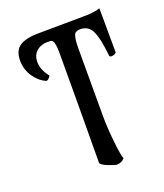

<svg xmlns="http://www.w3.org/2000/svg" viewBox="-127 -740 724 846"><g transform="rotate(-20 235.5 -317.0)"><path d="M329.1 -596.7Q306.6 -596.7 299.8 -585Q291 -567.4 291 -520.5V-199.2Q291 -148.4 298.3 -80.6Q305.7 -12.7 312.5 2.9Q298.8 19.5 275.4 19.5Q266.6 19.5 235.4 6.8Q204.1 -5.9 204.1 -15.6Q206.1 -294.9 206.1 -530.3Q206.1 -575.2 197.3 -585.9Q194.3 -591.8 185.5 -592.8Q147.5 -595.7 124 -577.6Q100.6 -559.6 100.6 -525.4Q100.6 -488.3 129.9 -452.1Q129.9 -447.3 120.1 -437.5Q115.2 -433.6 109.4 -433.6Q76.2 -448.2 53.7 -481.9Q31.2 -515.6 31.2 -558.6Q32.2 -606.4 62.5 -624.5Q92.8 -642.6 147.5 -642.6Q182.6 -642.6 356.4 -644.5Q412.1 -644.5 438.5 -654.3L439.5 -447.3Q431.6 -437.5 417 -437.5Q408.2 -437.5 407.2 -444.3Q399.4 -523.4 383.3 -559.6Q367.2 -595.7 329.1 -596.7Z"/></g></svg>

Font: Crimson Text
Style: Regular
Weight: 400
Version: Version 0.13